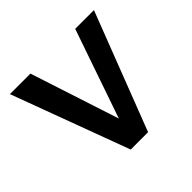

<svg xmlns="http://www.w3.org/2000/svg" viewBox="-113 -615 714 714"><g transform="rotate(45 244.0 -258.0)"><path d="M12.7 -36.6V-144.5L363.3 -258.8L12.7 -379.9V-478.5L476.1 -299.8V-208.5Z"/></g></svg>

Font: Pontano Sans SemiBold
Style: Regular
Weight: 600
Designer: Vernon Adams
Foundry: Vernon Adams
Version: Version 2.001